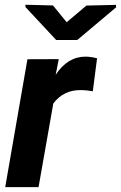

<svg xmlns="http://www.w3.org/2000/svg" viewBox="-20 -773 499 793"><path d="M363.3 -396Q335 -400.9 316.9 -400.9Q243.2 -402.8 200.2 -345.7L139.2 0H1.5L93.3 -528.3L222.7 -528.8L210 -464.4Q259.8 -539.1 333 -539.1Q353.5 -539.1 380.9 -532.2ZM255.4 -681.2 336.9 -750 459 -752.9 459.5 -742.7 299.3 -607.9H211.9L85 -744.1V-753.4L198.7 -750.5Z"/></svg>

Font: RobotoInd
Style: Bold Italic
Weight: 700
Italic angle: -12°
Designer: Google
Version: Version 2.001150; 2014